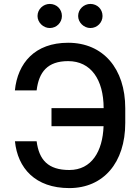

<svg xmlns="http://www.w3.org/2000/svg" viewBox="-20 -957 720 987"><path d="M168.3 -230.8H56.8C70.7 -93 160.9 9.9 336.3 9.9C511.7 9.9 623.9 -121.1 623.9 -324.9V-400.6C623.9 -604.4 510.3 -737.2 330.3 -737.2C159.1 -737.2 70.7 -632.8 56.5 -492.2H168.3C179.7 -586.6 224.1 -642.8 330.3 -642.8C447.1 -642.8 512.4 -548.3 512.8 -401.3H244.7V-308.2H512.4C507.8 -180 451.7 -83.1 336.3 -83.1C227.3 -83.1 180.8 -134.9 168.3 -230.8ZM172.9 -874.6C172.9 -841.6 202.4 -812.9 235.8 -812.9C271.3 -812.9 298.3 -841.6 298.3 -874.6C298.3 -909.8 271.3 -936.8 235.8 -936.8C202.4 -936.8 172.9 -909.8 172.9 -874.6ZM381.7 -874.6C381.7 -841.6 411.2 -812.9 444.6 -812.9C480.1 -812.9 507.1 -841.6 507.1 -874.6C507.1 -909.8 480.1 -936.8 444.6 -936.8C411.2 -936.8 381.7 -909.8 381.7 -874.6Z"/></svg>

Font: Magic Ui Pro Medium
Style: Regular
Weight: 500
Designer: Stefan Endress, Andreas Faust
Version: Version 1.000;FEAKit 1.0